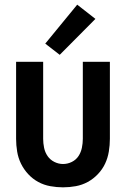

<svg xmlns="http://www.w3.org/2000/svg" viewBox="-20 -795 540 823"><path d="M250 8Q278 8 305 3Q332 -2 356 -15Q380 -28 399.5 -48.5Q419 -69 430.5 -93.5Q442 -118 446.5 -145.5Q451 -173 451 -200V-530H335V-200Q335 -181 331 -161.5Q327 -142 316.5 -126Q306 -110 288 -101Q270 -92 250 -92Q231 -92 213 -101Q195 -110 184 -126Q173 -142 169 -161.5Q165 -181 165 -200V-530H49V-200Q49 -173 53.5 -145.5Q58 -118 70 -93.5Q82 -69 101 -48.5Q120 -28 144 -15Q168 -2 195.5 3Q223 8 250 8ZM236 -560 389 -714 311 -775 174 -608Z"/></svg>

Font: Iosevka SS09
Style: Bold
Weight: 700
Monospace: yes
Designer: Belleve Invis
Foundry: Belleve Invis
Version: Version 5.2.1; ttfautohint (v1.8.3)